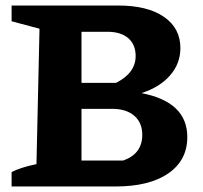

<svg xmlns="http://www.w3.org/2000/svg" viewBox="-20 -675 736 695"><path d="M492 -338Q658 -306 658 -179Q658 -95 589.5 -47.5Q521 0 398 0H22V-52Q51 -68 112 -81L123 -571L22 -598V-655H408Q514 -655 573.5 -614Q633 -573 633 -501Q633 -445 595.5 -402Q558 -359 492 -338ZM369 -560H275V-375H400Q471 -411 471 -472Q471 -514 444 -537Q417 -560 369 -560ZM386 -281H275V-94H426Q495 -118 495 -187Q495 -231 466 -256Q437 -281 386 -281Z"/></svg>

Font: Piazzolla
Style: Bold
Weight: 700
Designer: Juan Pablo del Peral
Foundry: Huerta Tipografica
Version: Version 1.330